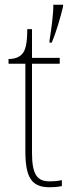

<svg xmlns="http://www.w3.org/2000/svg" viewBox="-20 -780 305 810"><path d="M189 -610V-600H198C217 -643 236 -710 246 -752V-760H205C205 -718 197 -659 189 -610ZM189 10C205 10 222 9 241 5V-20C221 -16 208 -15 188 -15C137 -15 115 -44 115 -135V-511H232V-536H115V-657H95C95 -599 88 -567 73 -552C62 -539 42 -531 16 -531V-511H87V-141C87 -29 115 10 189 10Z"/></svg>

Font: Noto Serif Myanmar SemiCondensed Thin
Style: Regular
Weight: 100
Width: 4
Designer: Ben Mitchell and the Monotype Design Team
Foundry: Monotype Imaging Inc.
Version: Version 2.106